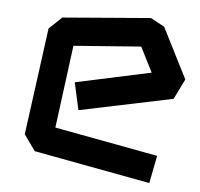

<svg xmlns="http://www.w3.org/2000/svg" viewBox="-44 -579 663 636"><g transform="rotate(5 287.0 -260.5)"><path d="M88 -60 50 -113 98 -469 140 -509 433 -533 479 -508 564 -340 531 -273 220 -208 200 -299 451 -353 409 -436 185 -419 149 -144 493 -80 475 12Z"/></g></svg>

Font: ZCOOL KuaiLe
Style: Regular
Weight: 400
Designer: Lui Bingke
Foundry: ZCOOL
Version: Version 2.000